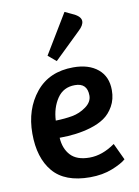

<svg xmlns="http://www.w3.org/2000/svg" viewBox="-89 -845 662 917"><g transform="rotate(-10 242.0 -386.5)"><path d="M284 -518Q359 -518 403 -481.5Q447 -445 447 -379Q447 -335 428 -301.5Q409 -268 381 -249Q353 -230 313 -218Q246 -198 162 -198Q165 -145 195 -112.5Q225 -80 287 -80Q349 -80 411 -124L449 -43Q429 -25 381.5 -6Q334 13 273 13Q151 13 94 -54.5Q37 -122 37 -240Q37 -358 102 -438Q167 -518 284 -518ZM337 -372Q337 -433 277 -433Q221 -433 191 -388.5Q161 -344 158 -282Q202 -283 238.5 -289.5Q275 -296 306 -318.5Q337 -341 337 -372ZM173 -594 289 -786 336 -764Q365 -748 365 -728Q365 -708 340 -685L212 -561Z"/></g></svg>

Font: Bree Serif
Style: Regular
Weight: 400
Designer: Veronika Burian, Jos Scaglione
Foundry: TypeTogether
Version: Version 1.001